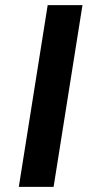

<svg xmlns="http://www.w3.org/2000/svg" viewBox="-20 -725 361 745"><path d="M53 0 165 -705H300L188 0Z"/></svg>

Font: Nunito Sans 8pt
Style: Bold Italic
Weight: 700
Italic angle: -9°
Version: Version 3.101;gftools[0.9.27]